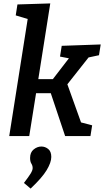

<svg xmlns="http://www.w3.org/2000/svg" viewBox="-20 -796 609 1123"><path d="M34 0 142 -685 72 -706 82 -770 274 -776 204 -333H289L383 -455L331 -465L341 -528L569 -536L559 -473L498 -460L374 -303L454 -80L519 -63L509 0H361L277 -251H191L151 0ZM159 307 120 274Q147 239 159 219.5Q171 200 171 187Q171 173 163.5 161Q156 149 156 128Q156 95 177 78Q198 61 222 61Q244 61 262 75.5Q280 90 280 122Q280 154 253 199Q226 244 159 307Z"/></svg>

Font: Bitter SemiBold
Style: Italic
Weight: 600
Italic angle: -9°
Designer: Sol Matas, and Bitter project Authors
Foundry: Sol Matas
Version: Version 2.001